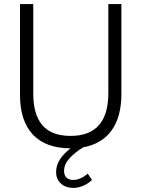

<svg xmlns="http://www.w3.org/2000/svg" viewBox="-20 -717 694 941"><path d="M255 126Q255 92 275 62.5Q295 33 326 10Q205 10 141.5 -57Q78 -124 78 -252V-697H143V-259Q143 -156 187.5 -103.5Q232 -51 326 -51Q511 -51 511 -261V-697H575V-257Q575 -145 527.5 -78.5Q480 -12 388 5Q348 29 321 58.5Q294 88 294 121Q294 143 306.5 154Q319 165 339 165Q356 165 374.5 157Q393 149 410 134L431 165Q411 184 386.5 194Q362 204 339 204Q303 204 279 183Q255 162 255 126Z"/></svg>

Font: Hanken Grotesk Light
Style: Regular
Weight: 300
Designer: Alfredo Marco Pradil
Foundry: Hanken Design Co.
Version: Version 3.014